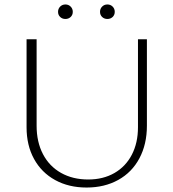

<svg xmlns="http://www.w3.org/2000/svg" viewBox="-20 -834 776 860"><path d="M240 -781Q240 -795 249.5 -804.5Q259 -814 273 -814Q287 -814 296.5 -804.5Q306 -795 306 -781Q306 -767 296.5 -758Q287 -749 273 -749Q259 -749 249.5 -758Q240 -767 240 -781ZM428 -781Q428 -795 437.5 -804.5Q447 -814 461 -814Q475 -814 484.5 -804.5Q494 -795 494 -781Q494 -767 484.5 -758Q475 -749 461 -749Q447 -749 437.5 -758Q428 -767 428 -781ZM99 -264V-658H144V-271Q144 -198 172.5 -143.5Q201 -89 253.5 -59.5Q306 -30 375 -30Q442 -30 492.5 -59Q543 -88 570.5 -141Q598 -194 598 -264V-658H638V-271Q638 -188 604.5 -125Q571 -62 509.5 -28Q448 6 368 6Q288 6 227 -27.5Q166 -61 132.5 -122Q99 -183 99 -264Z"/></svg>

Font: Ysabeau SC Light
Style: Regular
Weight: 300
Designer: Christian Thalmann (Catharsis Fonts)
Version: Version 0.003